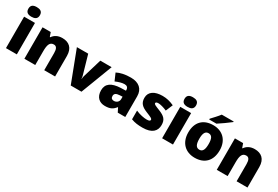

<svg xmlns="http://www.w3.org/2000/svg" viewBox="69 -1845 4239 2924"><g transform="rotate(30 2189.0 -383.0)"><path d="M163 -776C107 -776 62 -759 62 -691C62 -625 107 -607 163 -607C218 -607 265 -625 265 -691C265 -759 218 -776 163 -776ZM258 -553H67V0H258Z M737 -563C659 -563 603 -532 568 -480H561L535 -553H391V0H582V-242C582 -352 601 -413 673 -413C720 -413 740 -375 740 -302V0H931V-360C931 -502 851 -563 737 -563Z M1206 0H1395L1606 -553H1407L1309 -225C1306 -214 1300 -192 1300 -170H1297C1297 -191 1290 -220 1288 -226L1194 -553H995Z M1942 -563C1842 -563 1762 -546 1698 -513L1753 -387C1807 -411 1863 -428 1907 -428C1948 -428 1974 -409 1974 -360V-352L1882 -349C1726 -342 1642 -287 1642 -169C1642 -48 1714 10 1810 10C1902 10 1945 -14 1992 -73H1996L2033 0H2165V-363C2165 -491 2082 -563 1942 -563ZM1931 -245 1975 -247V-204C1975 -157 1937 -125 1891 -125C1858 -125 1836 -142 1836 -180C1836 -220 1861 -242 1931 -245Z M2706 -170C2706 -267 2660 -307 2564 -346C2472 -383 2453 -390 2453 -411C2453 -426 2470 -434 2500 -434C2533 -434 2595 -418 2650 -393L2702 -516C2633 -547 2572 -563 2499 -563C2362 -563 2271 -508 2271 -400C2271 -309 2316 -266 2408 -228C2501 -190 2526 -181 2526 -157C2526 -138 2507 -129 2464 -129C2422 -129 2342 -142 2272 -174V-21C2336 3 2393 10 2472 10C2640 10 2706 -65 2706 -170Z M2909 -776C2853 -776 2808 -759 2808 -691C2808 -625 2853 -607 2909 -607C2964 -607 3011 -625 3011 -691C3011 -759 2964 -776 2909 -776ZM3004 -553H2813V0H3004Z M3629 -756V-766H3420C3387 -721 3325 -657 3291 -620V-606H3418C3472 -640 3582 -718 3629 -756ZM3665 -278C3665 -461 3550 -563 3391 -563C3218 -563 3113 -461 3113 -278C3113 -93 3228 10 3388 10C3560 10 3665 -93 3665 -278ZM3307 -278C3307 -372 3331 -421 3389 -421C3449 -421 3471 -372 3471 -278C3471 -183 3449 -132 3390 -132C3330 -132 3307 -183 3307 -278Z M4120 -563C4042 -563 3986 -532 3951 -480H3944L3918 -553H3774V0H3965V-242C3965 -352 3984 -413 4056 -413C4103 -413 4123 -375 4123 -302V0H4314V-360C4314 -502 4234 -563 4120 -563Z"/></g></svg>

Font: Noto Sans Sinhala Black
Style: Regular
Weight: 900
Designer: Jelle Bosma - Monotype Design Team
Foundry: Monotype Imaging Inc.
Version: Version 2.006